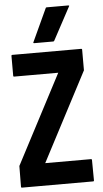

<svg xmlns="http://www.w3.org/2000/svg" viewBox="-61 -966 537 1004"><g transform="rotate(-5 207.0 -464.0)"><path d="M13 0Q8 0 8 -5L9 -114L254 -582H22Q18 -582 18 -586V-691Q18 -696 22 -696H384Q389 -696 389 -691V-583L145 -117H386Q390 -117 390 -112L391 -5Q391 0 386 0ZM142 -747Q137 -747 138 -751L218 -924Q219 -928 223 -928H337Q343 -928 341 -924L248 -751Q246 -747 242 -747Z"/></g></svg>

Font: Staatliches
Style: Regular
Weight: 400
Designer: Brian LaRossa & Erica Carras
Foundry: Type Brut Foundry
Version: Version 1.000; ttfautohint (v1.8.2) -l 8 -r 50 -G 200 -x 14 